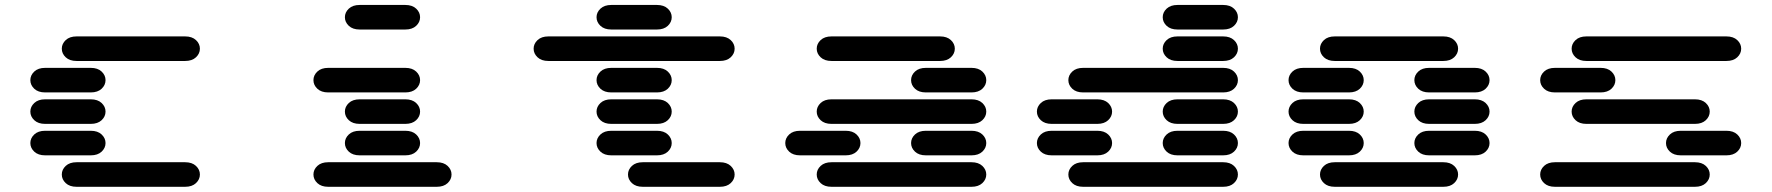

<svg xmlns="http://www.w3.org/2000/svg" viewBox="-20 -756 7040 763"><path d="M284.2 -13.7H715.8Q743.2 -13.7 758.8 -28.3Q774.4 -43 774.4 -62.5Q774.4 -82 758.8 -96.7Q743.2 -111.3 715.8 -111.3H284.2Q256.8 -111.3 241.2 -96.7Q225.6 -82 225.6 -62.5Q225.6 -43 241.2 -28.3Q256.8 -13.7 284.2 -13.7ZM159.2 -138.7H340.8Q368.2 -138.7 383.8 -153.3Q399.4 -168 399.4 -187.5Q399.4 -207 383.8 -221.7Q368.2 -236.3 340.8 -236.3H159.2Q131.8 -236.3 116.2 -221.7Q100.6 -207 100.6 -187.5Q100.6 -168 116.2 -153.3Q131.8 -138.7 159.2 -138.7ZM159.2 -263.7H340.8Q368.2 -263.7 383.8 -278.3Q399.4 -293 399.4 -312.5Q399.4 -332 383.8 -346.7Q368.2 -361.3 340.8 -361.3H159.2Q131.8 -361.3 116.2 -346.7Q100.6 -332 100.6 -312.5Q100.6 -293 116.2 -278.3Q131.8 -263.7 159.2 -263.7ZM159.2 -388.7H340.8Q368.2 -388.7 383.8 -403.3Q399.4 -418 399.4 -437.5Q399.4 -457 383.8 -471.7Q368.2 -486.3 340.8 -486.3H159.2Q131.8 -486.3 116.2 -471.7Q100.6 -457 100.6 -437.5Q100.6 -418 116.2 -403.3Q131.8 -388.7 159.2 -388.7ZM284.2 -513.7H715.8Q743.2 -513.7 758.8 -528.3Q774.4 -543 774.4 -562.5Q774.4 -582 758.8 -596.7Q743.2 -611.3 715.8 -611.3H284.2Q256.8 -611.3 241.2 -596.7Q225.6 -582 225.6 -562.5Q225.6 -543 241.2 -528.3Q256.8 -513.7 284.2 -513.7Z M1284.2 -13.7H1715.8Q1743.2 -13.7 1758.8 -28.3Q1774.4 -43 1774.4 -62.5Q1774.4 -82 1758.8 -96.7Q1743.2 -111.3 1715.8 -111.3H1284.2Q1256.8 -111.3 1241.2 -96.7Q1225.6 -82 1225.6 -62.5Q1225.6 -43 1241.2 -28.3Q1256.8 -13.7 1284.2 -13.7ZM1409.2 -138.7H1590.8Q1618.2 -138.7 1633.8 -153.3Q1649.4 -168 1649.4 -187.5Q1649.4 -207 1633.8 -221.7Q1618.2 -236.3 1590.8 -236.3H1409.2Q1381.8 -236.3 1366.2 -221.7Q1350.6 -207 1350.6 -187.5Q1350.6 -168 1366.2 -153.3Q1381.8 -138.7 1409.2 -138.7ZM1409.2 -263.7H1590.8Q1618.2 -263.7 1633.8 -278.3Q1649.4 -293 1649.4 -312.5Q1649.4 -332 1633.8 -346.7Q1618.2 -361.3 1590.8 -361.3H1409.2Q1381.8 -361.3 1366.2 -346.7Q1350.6 -332 1350.6 -312.5Q1350.6 -293 1366.2 -278.3Q1381.8 -263.7 1409.2 -263.7ZM1284.2 -388.7H1590.8Q1618.2 -388.7 1633.8 -403.3Q1649.4 -418 1649.4 -437.5Q1649.4 -457 1633.8 -471.7Q1618.2 -486.3 1590.8 -486.3H1284.2Q1256.8 -486.3 1241.2 -471.7Q1225.6 -457 1225.6 -437.5Q1225.6 -418 1241.2 -403.3Q1256.8 -388.7 1284.2 -388.7ZM1409.2 -638.7H1590.8Q1618.2 -638.7 1633.8 -653.3Q1649.4 -668 1649.4 -687.5Q1649.4 -707 1633.8 -721.7Q1618.2 -736.3 1590.8 -736.3H1409.2Q1381.8 -736.3 1366.2 -721.7Q1350.6 -707 1350.6 -687.5Q1350.6 -668 1366.2 -653.3Q1381.8 -638.7 1409.2 -638.7Z M2534.2 -13.7H2840.8Q2868.2 -13.7 2883.8 -28.3Q2899.4 -43 2899.4 -62.5Q2899.4 -82 2883.8 -96.7Q2868.2 -111.3 2840.8 -111.3H2534.2Q2506.8 -111.3 2491.2 -96.7Q2475.6 -82 2475.6 -62.5Q2475.6 -43 2491.2 -28.3Q2506.8 -13.7 2534.2 -13.7ZM2409.2 -138.7H2590.8Q2618.2 -138.7 2633.8 -153.3Q2649.4 -168 2649.4 -187.5Q2649.4 -207 2633.8 -221.7Q2618.2 -236.3 2590.8 -236.3H2409.2Q2381.8 -236.3 2366.2 -221.7Q2350.6 -207 2350.6 -187.5Q2350.6 -168 2366.2 -153.3Q2381.8 -138.7 2409.2 -138.7ZM2409.2 -263.7H2590.8Q2618.2 -263.7 2633.8 -278.3Q2649.4 -293 2649.4 -312.5Q2649.4 -332 2633.8 -346.7Q2618.2 -361.3 2590.8 -361.3H2409.2Q2381.8 -361.3 2366.2 -346.7Q2350.6 -332 2350.6 -312.5Q2350.6 -293 2366.2 -278.3Q2381.8 -263.7 2409.2 -263.7ZM2409.2 -388.7H2590.8Q2618.2 -388.7 2633.8 -403.3Q2649.4 -418 2649.4 -437.5Q2649.4 -457 2633.8 -471.7Q2618.2 -486.3 2590.8 -486.3H2409.2Q2381.8 -486.3 2366.2 -471.7Q2350.6 -457 2350.6 -437.5Q2350.6 -418 2366.2 -403.3Q2381.8 -388.7 2409.2 -388.7ZM2159.2 -513.7H2840.8Q2868.2 -513.7 2883.8 -528.3Q2899.4 -543 2899.4 -562.5Q2899.4 -582 2883.8 -596.7Q2868.2 -611.3 2840.8 -611.3H2159.2Q2131.8 -611.3 2116.2 -596.7Q2100.6 -582 2100.6 -562.5Q2100.6 -543 2116.2 -528.3Q2131.8 -513.7 2159.2 -513.7ZM2409.2 -638.7H2590.8Q2618.2 -638.7 2633.8 -653.3Q2649.4 -668 2649.4 -687.5Q2649.4 -707 2633.8 -721.7Q2618.2 -736.3 2590.8 -736.3H2409.2Q2381.8 -736.3 2366.2 -721.7Q2350.6 -707 2350.6 -687.5Q2350.6 -668 2366.2 -653.3Q2381.8 -638.7 2409.2 -638.7Z M3284.2 -13.7H3840.8Q3868.2 -13.7 3883.8 -28.3Q3899.4 -43 3899.4 -62.5Q3899.4 -82 3883.8 -96.7Q3868.2 -111.3 3840.8 -111.3H3284.2Q3256.8 -111.3 3241.2 -96.7Q3225.6 -82 3225.6 -62.5Q3225.6 -43 3241.2 -28.3Q3256.8 -13.7 3284.2 -13.7ZM3159.2 -138.7H3340.8Q3368.2 -138.7 3383.8 -153.3Q3399.4 -168 3399.4 -187.5Q3399.4 -207 3383.8 -221.7Q3368.2 -236.3 3340.8 -236.3H3159.2Q3131.8 -236.3 3116.2 -221.7Q3100.6 -207 3100.6 -187.5Q3100.6 -168 3116.2 -153.3Q3131.8 -138.7 3159.2 -138.7ZM3659.2 -138.7H3840.8Q3868.2 -138.7 3883.8 -153.3Q3899.4 -168 3899.4 -187.5Q3899.4 -207 3883.8 -221.7Q3868.2 -236.3 3840.8 -236.3H3659.2Q3631.8 -236.3 3616.2 -221.7Q3600.6 -207 3600.6 -187.5Q3600.6 -168 3616.2 -153.3Q3631.8 -138.7 3659.2 -138.7ZM3284.2 -263.7H3840.8Q3868.2 -263.7 3883.8 -278.3Q3899.4 -293 3899.4 -312.5Q3899.4 -332 3883.8 -346.7Q3868.2 -361.3 3840.8 -361.3H3284.2Q3256.8 -361.3 3241.2 -346.7Q3225.6 -332 3225.6 -312.5Q3225.6 -293 3241.2 -278.3Q3256.8 -263.7 3284.2 -263.7ZM3659.2 -388.7H3840.8Q3868.2 -388.7 3883.8 -403.3Q3899.4 -418 3899.4 -437.5Q3899.4 -457 3883.8 -471.7Q3868.2 -486.3 3840.8 -486.3H3659.2Q3631.8 -486.3 3616.2 -471.7Q3600.6 -457 3600.6 -437.5Q3600.6 -418 3616.2 -403.3Q3631.8 -388.7 3659.2 -388.7ZM3284.2 -513.7H3715.8Q3743.2 -513.7 3758.8 -528.3Q3774.4 -543 3774.4 -562.5Q3774.4 -582 3758.8 -596.7Q3743.2 -611.3 3715.8 -611.3H3284.2Q3256.8 -611.3 3241.2 -596.7Q3225.6 -582 3225.6 -562.5Q3225.6 -543 3241.2 -528.3Q3256.8 -513.7 3284.2 -513.7Z M4284.2 -13.7H4840.8Q4868.2 -13.7 4883.8 -28.3Q4899.4 -43 4899.4 -62.5Q4899.4 -82 4883.8 -96.7Q4868.2 -111.3 4840.8 -111.3H4284.2Q4256.8 -111.3 4241.2 -96.7Q4225.6 -82 4225.6 -62.5Q4225.6 -43 4241.2 -28.3Q4256.8 -13.7 4284.2 -13.7ZM4159.2 -138.7H4340.8Q4368.2 -138.7 4383.8 -153.3Q4399.4 -168 4399.4 -187.5Q4399.4 -207 4383.8 -221.7Q4368.2 -236.3 4340.8 -236.3H4159.2Q4131.8 -236.3 4116.2 -221.7Q4100.6 -207 4100.6 -187.5Q4100.6 -168 4116.2 -153.3Q4131.8 -138.7 4159.2 -138.7ZM4659.2 -138.7H4840.8Q4868.2 -138.7 4883.8 -153.3Q4899.4 -168 4899.4 -187.5Q4899.4 -207 4883.8 -221.7Q4868.2 -236.3 4840.8 -236.3H4659.2Q4631.8 -236.3 4616.2 -221.7Q4600.6 -207 4600.6 -187.5Q4600.6 -168 4616.2 -153.3Q4631.8 -138.7 4659.2 -138.7ZM4159.2 -263.7H4340.8Q4368.2 -263.7 4383.8 -278.3Q4399.4 -293 4399.4 -312.5Q4399.4 -332 4383.8 -346.7Q4368.2 -361.3 4340.8 -361.3H4159.2Q4131.8 -361.3 4116.2 -346.7Q4100.6 -332 4100.6 -312.5Q4100.6 -293 4116.2 -278.3Q4131.8 -263.7 4159.2 -263.7ZM4659.2 -263.7H4840.8Q4868.2 -263.7 4883.8 -278.3Q4899.4 -293 4899.4 -312.5Q4899.4 -332 4883.8 -346.7Q4868.2 -361.3 4840.8 -361.3H4659.2Q4631.8 -361.3 4616.2 -346.7Q4600.6 -332 4600.6 -312.5Q4600.6 -293 4616.2 -278.3Q4631.8 -263.7 4659.2 -263.7ZM4284.2 -388.7H4840.8Q4868.2 -388.7 4883.8 -403.3Q4899.4 -418 4899.4 -437.5Q4899.4 -457 4883.8 -471.7Q4868.2 -486.3 4840.8 -486.3H4284.2Q4256.8 -486.3 4241.2 -471.7Q4225.6 -457 4225.6 -437.5Q4225.6 -418 4241.2 -403.3Q4256.8 -388.7 4284.2 -388.7ZM4659.2 -513.7H4840.8Q4868.2 -513.7 4883.8 -528.3Q4899.4 -543 4899.4 -562.5Q4899.4 -582 4883.8 -596.7Q4868.2 -611.3 4840.8 -611.3H4659.2Q4631.8 -611.3 4616.2 -596.7Q4600.6 -582 4600.6 -562.5Q4600.6 -543 4616.2 -528.3Q4631.8 -513.7 4659.2 -513.7ZM4659.2 -638.7H4840.8Q4868.2 -638.7 4883.8 -653.3Q4899.4 -668 4899.4 -687.5Q4899.4 -707 4883.8 -721.7Q4868.2 -736.3 4840.8 -736.3H4659.2Q4631.8 -736.3 4616.2 -721.7Q4600.6 -707 4600.6 -687.5Q4600.6 -668 4616.2 -653.3Q4631.8 -638.7 4659.2 -638.7Z M5284.2 -13.7H5715.8Q5743.2 -13.7 5758.8 -28.3Q5774.4 -43 5774.4 -62.5Q5774.4 -82 5758.8 -96.7Q5743.2 -111.3 5715.8 -111.3H5284.2Q5256.8 -111.3 5241.2 -96.7Q5225.6 -82 5225.6 -62.5Q5225.6 -43 5241.2 -28.3Q5256.8 -13.7 5284.2 -13.7ZM5159.2 -138.7H5340.8Q5368.2 -138.7 5383.8 -153.3Q5399.4 -168 5399.4 -187.5Q5399.4 -207 5383.8 -221.7Q5368.2 -236.3 5340.8 -236.3H5159.2Q5131.8 -236.3 5116.2 -221.7Q5100.6 -207 5100.6 -187.5Q5100.6 -168 5116.2 -153.3Q5131.8 -138.7 5159.2 -138.7ZM5659.2 -138.7H5840.8Q5868.2 -138.7 5883.8 -153.3Q5899.4 -168 5899.4 -187.5Q5899.4 -207 5883.8 -221.7Q5868.2 -236.3 5840.8 -236.3H5659.2Q5631.8 -236.3 5616.2 -221.7Q5600.6 -207 5600.6 -187.5Q5600.6 -168 5616.2 -153.3Q5631.8 -138.7 5659.2 -138.7ZM5159.2 -263.7H5340.8Q5368.2 -263.7 5383.8 -278.3Q5399.4 -293 5399.4 -312.5Q5399.4 -332 5383.8 -346.7Q5368.2 -361.3 5340.8 -361.3H5159.2Q5131.8 -361.3 5116.2 -346.7Q5100.6 -332 5100.6 -312.5Q5100.6 -293 5116.2 -278.3Q5131.8 -263.7 5159.2 -263.7ZM5659.2 -263.7H5840.8Q5868.2 -263.7 5883.8 -278.3Q5899.4 -293 5899.4 -312.5Q5899.4 -332 5883.8 -346.7Q5868.2 -361.3 5840.8 -361.3H5659.2Q5631.8 -361.3 5616.2 -346.7Q5600.6 -332 5600.6 -312.5Q5600.6 -293 5616.2 -278.3Q5631.8 -263.7 5659.2 -263.7ZM5159.2 -388.7H5340.8Q5368.2 -388.7 5383.8 -403.3Q5399.4 -418 5399.4 -437.5Q5399.4 -457 5383.8 -471.7Q5368.2 -486.3 5340.8 -486.3H5159.2Q5131.8 -486.3 5116.2 -471.7Q5100.6 -457 5100.6 -437.5Q5100.6 -418 5116.2 -403.3Q5131.8 -388.7 5159.2 -388.7ZM5659.2 -388.7H5840.8Q5868.2 -388.7 5883.8 -403.3Q5899.4 -418 5899.4 -437.5Q5899.4 -457 5883.8 -471.7Q5868.2 -486.3 5840.8 -486.3H5659.2Q5631.8 -486.3 5616.2 -471.7Q5600.6 -457 5600.6 -437.5Q5600.6 -418 5616.2 -403.3Q5631.8 -388.7 5659.2 -388.7ZM5284.2 -513.7H5715.8Q5743.2 -513.7 5758.8 -528.3Q5774.4 -543 5774.4 -562.5Q5774.4 -582 5758.8 -596.7Q5743.2 -611.3 5715.8 -611.3H5284.2Q5256.8 -611.3 5241.2 -596.7Q5225.6 -582 5225.6 -562.5Q5225.6 -543 5241.2 -528.3Q5256.8 -513.7 5284.2 -513.7Z M6159.2 -13.7H6715.8Q6743.2 -13.7 6758.8 -28.3Q6774.4 -43 6774.4 -62.5Q6774.4 -82 6758.8 -96.7Q6743.2 -111.3 6715.8 -111.3H6159.2Q6131.8 -111.3 6116.2 -96.7Q6100.6 -82 6100.6 -62.5Q6100.6 -43 6116.2 -28.3Q6131.8 -13.7 6159.2 -13.7ZM6659.2 -138.7H6840.8Q6868.2 -138.7 6883.8 -153.3Q6899.4 -168 6899.4 -187.5Q6899.4 -207 6883.8 -221.7Q6868.2 -236.3 6840.8 -236.3H6659.2Q6631.8 -236.3 6616.2 -221.7Q6600.6 -207 6600.6 -187.5Q6600.6 -168 6616.2 -153.3Q6631.8 -138.7 6659.2 -138.7ZM6284.2 -263.7H6715.8Q6743.2 -263.7 6758.8 -278.3Q6774.4 -293 6774.4 -312.5Q6774.4 -332 6758.8 -346.7Q6743.2 -361.3 6715.8 -361.3H6284.2Q6256.8 -361.3 6241.2 -346.7Q6225.6 -332 6225.6 -312.5Q6225.6 -293 6241.2 -278.3Q6256.8 -263.7 6284.2 -263.7ZM6159.2 -388.7H6340.8Q6368.2 -388.7 6383.8 -403.3Q6399.4 -418 6399.4 -437.5Q6399.4 -457 6383.8 -471.7Q6368.2 -486.3 6340.8 -486.3H6159.2Q6131.8 -486.3 6116.2 -471.7Q6100.6 -457 6100.6 -437.5Q6100.6 -418 6116.2 -403.3Q6131.8 -388.7 6159.2 -388.7ZM6284.2 -513.7H6840.8Q6868.2 -513.7 6883.8 -528.3Q6899.4 -543 6899.4 -562.5Q6899.4 -582 6883.8 -596.7Q6868.2 -611.3 6840.8 -611.3H6284.2Q6256.8 -611.3 6241.2 -596.7Q6225.6 -582 6225.6 -562.5Q6225.6 -543 6241.2 -528.3Q6256.8 -513.7 6284.2 -513.7Z"/></svg>

Font: Sixtyfour
Style: Regular
Weight: 400
Designer: Jens Kutilek
Foundry: Jens Kutilek
Version: Version 2.001